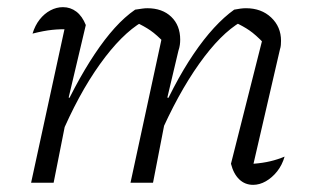

<svg xmlns="http://www.w3.org/2000/svg" viewBox="-20 -511 885 537"><path d="M424 -126 413 -154Q439 -215 466 -266.5Q493 -318 521.5 -360Q550 -402 578.5 -433Q607 -464 635 -484Q645 -486 653 -487Q661 -488 668 -488Q711 -488 738.5 -462Q766 -436 766 -397Q766 -391 765.5 -385Q765 -379 763 -373L689 -53Q715 -55 736 -60Q757 -65 776 -73Q769 -49 755 -31.5Q741 -14 723.5 -4Q706 6 688 6Q665 6 649 -9.5Q633 -25 626 -53L717 -413L718 -390Q695 -414 677.5 -426Q660 -438 636 -449L654 -450Q597 -417 537 -332.5Q477 -248 424 -126ZM67 0 167 -460 178 -429Q150 -430 126 -427.5Q102 -425 71 -417Q78 -440 91 -456.5Q104 -473 121 -482Q138 -491 156 -491Q177 -491 193.5 -478.5Q210 -466 220 -441L172 -238L177 -237L130 0ZM345 0 436 -421 441 -390Q418 -414 400.5 -426Q383 -438 359 -449L378 -450Q320 -416 259.5 -331.5Q199 -247 148 -126L136 -154Q162 -215 189.5 -266.5Q217 -318 245 -360Q273 -402 301 -433Q329 -464 358 -484Q371 -486 378.5 -487Q386 -488 392 -488Q434 -488 459 -464Q484 -440 484 -400Q484 -393 483 -385.5Q482 -378 479 -369L448 -238L454 -237L408 0Z"/></svg>

Font: Piazzolla 8pt ExtraLight
Style: Italic
Weight: 250
Italic angle: -11.3°
Designer: Juan Pablo del Peral
Foundry: Huerta Tipografica
Version: Version 2.001